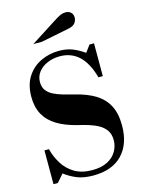

<svg xmlns="http://www.w3.org/2000/svg" viewBox="-143 -1060 858 1153"><g transform="rotate(-15 286.0 -483.0)"><path d="M291 12Q233 12 192 -4Q151 -20 114 -48L72 0H45V-210H73Q85 -162 111.5 -118.5Q138 -75 182.5 -48Q227 -21 293 -21Q350 -21 387.5 -40.5Q425 -60 444 -92.5Q463 -125 463 -162Q463 -198 447 -222Q431 -246 404 -261.5Q377 -277 343 -287.5Q309 -298 273 -306Q202 -324 152.5 -354Q103 -384 77.5 -430Q52 -476 52 -540Q52 -615 84.5 -665Q117 -715 170 -740Q223 -765 283 -765Q329 -765 364.5 -751.5Q400 -738 439 -711L471 -754H499V-550H472Q445 -645 397 -688.5Q349 -732 280 -732Q238 -732 202.5 -717Q167 -702 146 -675Q125 -648 125 -613Q125 -581 140.5 -560.5Q156 -540 182.5 -527Q209 -514 241.5 -505Q274 -496 309 -487Q383 -469 433 -438Q483 -407 508.5 -357.5Q534 -308 534 -235Q534 -119 471 -53.5Q408 12 291 12ZM146 -844 302 -944Q333 -964 348.5 -971Q364 -978 380 -978Q403 -978 415 -965.5Q427 -953 427 -934Q427 -916 415.5 -900.5Q404 -885 375 -879L199 -844Z"/></g></svg>

Font: Libre Bodoni Medium
Style: Regular
Weight: 500
Designer: Pablo Impallari, Rodrigo Fuenzalida
Foundry: Impallari Type
Version: Version 2.005;gftools[0.9.23]